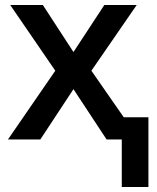

<svg xmlns="http://www.w3.org/2000/svg" viewBox="-20 -560 631 771"><path d="M469 0V191H576V-89H477L347 -276L529 -540H399L275 -351L152 -540H21L202 -276L12 0H142L275 -202L408 0Z"/></svg>

Font: OpenSansMMV
Style: Semibold
Weight: 600
Designer: Steve Matteson
Foundry: Ascender Corporation
Version: Version 6.000